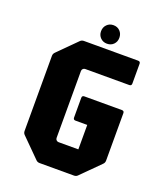

<svg xmlns="http://www.w3.org/2000/svg" viewBox="-145 -890 840 985"><g transform="rotate(20 275.0 -397.0)"><path d="M188.5 0Q176.5 0 168.5 -8.5L68.5 -108.5Q60 -116.5 60 -128.5V-538.5Q60 -550 68.5 -558.5L168.5 -658.5Q176.5 -666.5 188.5 -666.5H484Q496.5 -666.5 496.5 -654V-546Q496.5 -533.5 484 -533.5H243.5Q236.5 -533.5 231.5 -528.5Q226.5 -523.5 226.5 -516.5V-151Q226.5 -144 231.5 -139Q236.5 -134 243.5 -134H351.5V-267.5H287.5Q275 -267.5 275 -280V-387.5Q275 -400 287.5 -400H492.5Q505 -400 505 -387.5V-128.5Q505 -116.5 496.5 -108.5L396.5 -8.5Q388.5 0 376.5 0ZM303.5 -693.5Q282 -693.5 267.8 -707.8Q253.5 -722 253.5 -743.5Q253.5 -765.5 267.8 -780Q282 -794.5 303.5 -794.5Q325.5 -794.5 339.5 -780Q353.5 -765.5 353.5 -743.5Q353.5 -722 339.5 -707.8Q325.5 -693.5 303.5 -693.5Z"/></g></svg>

Font: Jaro
Style: Regular
Weight: 400
Designer: Agyei Archer, Celine Hurka, Mirko Velimirović
Version: Version 1.000